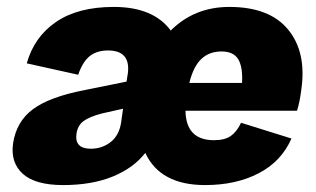

<svg xmlns="http://www.w3.org/2000/svg" viewBox="-20 -530 923 560"><path d="M578.1 9.8Q447.3 9.8 403.8 -84Q369.1 -39.6 308.3 -14.9Q247.6 9.8 164.1 9.8Q83 9.8 46.6 -22.9Q10.3 -55.7 18.1 -111.8Q27.8 -175.8 76.4 -211.7Q125 -247.6 226.1 -267.1L349.1 -292L353 -316.9Q360.8 -382.8 294.9 -382.8Q262.7 -382.8 241.9 -366.5Q221.2 -350.1 208 -312L58.1 -345.2Q79.6 -422.4 143.6 -466.1Q207.5 -509.8 312 -509.8Q427.2 -509.8 478 -440.9Q546.9 -509.8 648.9 -509.8Q766.1 -509.8 820.3 -443.8Q874.5 -377.9 858.9 -269Q854 -230 846.2 -207H521Q522.5 -121.1 604 -121.1Q635.7 -121.1 653.3 -133.5Q670.9 -146 683.1 -171.9L830.1 -126Q800.8 -59.1 734.6 -24.7Q668.5 9.8 578.1 9.8ZM203.1 -140.1Q196.8 -96.2 245.1 -96.2Q276.9 -96.2 301.8 -115Q326.7 -133.8 333 -170.9L338.9 -212.9L277.8 -199.2Q240.7 -189.5 223.6 -176.8Q206.5 -164.1 203.1 -140.1ZM532.2 -288.1H686Q688.5 -334.5 674.8 -357.2Q661.1 -379.9 626 -379.9Q590.3 -379.9 567.1 -357.9Q543.9 -335.9 532.2 -288.1Z"/></svg>

Font: Human Sans Black
Style: Italic
Weight: 800
Italic angle: -8°
Designer: Tim Radville
Foundry: Continuum
Version: Version 1.000;FEAKit 1.0